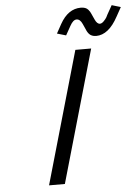

<svg xmlns="http://www.w3.org/2000/svg" viewBox="-60 -958 731 1004"><g transform="rotate(-5 305.5 -455.5)"><path d="M355 -693.8H438L239.3 0H156.2ZM313.5 -773.4 266.6 -787.1 293 -835Q335.4 -911.1 402.3 -911.1Q415.5 -911.1 425.3 -907.5Q435.1 -903.8 441.2 -896.5Q447.3 -889.2 449.2 -885.7Q451.2 -882.3 454.6 -875L468.8 -843.8Q480 -818.8 495.1 -818.8Q504.9 -818.8 515.6 -829.8Q526.4 -840.8 531.2 -849.4Q536.1 -857.9 537.6 -862.3L564.5 -910.2L611.3 -896L585 -848.6Q535.6 -756.8 469.7 -756.8Q463.9 -756.8 458.5 -757.8Q453.1 -758.8 449 -760.5Q444.8 -762.2 441.4 -764.2Q438 -766.1 435.1 -769.3Q432.1 -772.5 430.2 -774.7Q428.2 -776.9 426.3 -780.3Q424.3 -783.7 423.3 -785.4Q422.4 -787.1 420.9 -790.3Q419.4 -793.5 419.4 -793.9L405.3 -825.2Q393.6 -851.6 375 -851.6Q356.9 -851.6 340.3 -821.3Z"/></g></svg>

Font: Cantarell
Style: Italic
Weight: 400
Italic angle: -16°
Designer: Dave Crossland
Version: Version 1.004